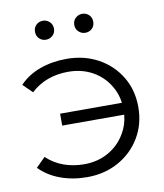

<svg xmlns="http://www.w3.org/2000/svg" viewBox="-82 -783 734 857"><g transform="rotate(-10 285.5 -355.0)"><path d="M244 -530Q324 -530 387 -495.5Q450 -461 486.5 -400.5Q523 -340 523 -263Q523 -186 486.5 -125Q450 -64 387 -29Q324 6 244 6Q179 6 123.5 -14.5Q68 -35 30 -74L72 -116Q106 -84 149 -68.5Q192 -53 241 -53Q303 -53 351.5 -80.5Q400 -108 428 -156Q451 -194 455 -240H174V-294H454Q449 -336 428 -370Q400 -418 351.5 -445Q303 -472 241 -472Q192 -472 149 -456.5Q106 -441 72 -409L30 -450Q68 -490 123.5 -510Q179 -530 244 -530ZM170 -630Q152 -630 139.5 -642Q127 -654 127 -673Q127 -692 139.5 -704Q152 -716 170 -716Q187 -716 200 -704Q213 -692 213 -673Q213 -654 200 -642Q187 -630 170 -630ZM348 -630Q331 -630 318 -642Q305 -654 305 -673Q305 -692 318 -704Q331 -716 348 -716Q366 -716 378.5 -704Q391 -692 391 -673Q391 -654 378.5 -642Q366 -630 348 -630Z"/></g></svg>

Font: Modern
Style: Small
Weight: 400
Designer: Julieta Ulanovsky
Foundry: Julieta Ulanovsky
Version: Version 8.000